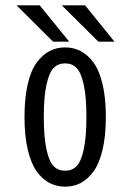

<svg xmlns="http://www.w3.org/2000/svg" viewBox="-20 -690 490 721"><path d="M410 -533.5H349.5L212 -670H299.5ZM240 -533.5H179.5L42 -670H129ZM72 -251Q72 -321.5 84 -373.5Q96 -425.5 117.8 -455Q139.5 -484.5 166 -498.2Q192.5 -512 224.5 -512Q256.5 -512 283 -498.2Q309.5 -484.5 331.2 -455Q353 -425.5 365.2 -373.5Q377.5 -321.5 377.5 -251Q377.5 -180 365.2 -128Q353 -76 331.2 -46.2Q309.5 -16.5 283 -2.8Q256.5 11 224.5 11Q192.5 11 166 -2.8Q139.5 -16.5 118 -46.2Q96.5 -76 84.2 -128Q72 -180 72 -251ZM304.5 -251Q304.5 -327.5 294.2 -373Q284 -418.5 267.2 -435.2Q250.5 -452 224.5 -452Q198.5 -452 181.8 -435.2Q165 -418.5 154.8 -373Q144.5 -327.5 144.5 -251Q144.5 -173.5 154.8 -127.8Q165 -82 181.8 -65.5Q198.5 -49 224.5 -49Q250.5 -49 267.2 -65.5Q284 -82 294.2 -127.8Q304.5 -173.5 304.5 -251Z"/></svg>

Font: League Mono Condensed Light
Style: Regular
Weight: 300
Width: 1
Designer: Tyler Finck
Foundry: The League of Moveable Type / Tyler Finck
Version: Version 2.210